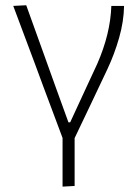

<svg xmlns="http://www.w3.org/2000/svg" viewBox="-20 -517 526 732"><path d="M218.5 194.5V9Q200 -40 181.5 -90Q163 -140 145 -187.5L112.5 -275.5Q92 -329 71.5 -385Q50.5 -441 30.5 -494.5L80 -497Q105.5 -426 136 -341.5Q166.5 -257 193.5 -181.5L241 -50.5H247.5Q273.5 -107 299 -162Q324.5 -216.5 350.5 -273Q401 -388 404.5 -494.5H453Q452 -435 434.2 -373Q416.5 -311 390 -254.5Q359 -189 327.8 -123.2Q296.5 -57.5 264.5 9.5V192Z"/></svg>

Font: Heraclito ExtraLight
Style: Regular
Weight: 200
Designer: Kostas Bartsokas (font) & Cristiano Sobral (main changes)
Foundry: Kostas Bartsokas (font) & Cristiano Sobral (main changes)
Version: Version 1.00;July 8, 2020;FontCreator 13.0.0.2655 64-bit